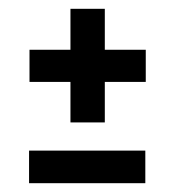

<svg xmlns="http://www.w3.org/2000/svg" viewBox="-20 -563 397 436"><path d="M140 -285V-377H47V-450H140V-543H218V-450H311V-377H218V-285ZM46 -147V-221H310V-147Z"/></svg>

Font: Bricolage Grotesque 12pt Condensed
Style: Regular
Weight: 400
Width: 3
Designer: Mathieu Triay
Foundry: Atelier Triay
Version: Version 1.001; ttfautohint (v1.8.4.7-5d5b);gftools[0.9.33.de